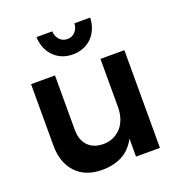

<svg xmlns="http://www.w3.org/2000/svg" viewBox="-135 -868 927 988"><g transform="rotate(-20 328.0 -374.0)"><path d="M320 -605Q288 -605 262 -615.5Q236 -626 216.5 -645.5Q197 -665 185.5 -692.5Q174 -720 173 -753H259Q261 -725 277.5 -707Q294 -689 320 -689Q346 -689 362.5 -707Q379 -725 381 -753H467Q466 -720 454.5 -692.5Q443 -665 423.5 -645.5Q404 -626 377.5 -615.5Q351 -605 320 -605ZM575 -535V0H444V-99Q416 -45 369 -20Q322 5 258 5Q167 5 115.5 -50Q64 -105 64 -200V-535H195V-238Q195 -181 225.5 -149.5Q256 -118 310 -118Q341 -118 366 -130Q391 -142 408.5 -162.5Q426 -183 435 -211Q444 -239 444 -271V-535Z"/></g></svg>

Font: QuotatisMedium
Style: Regular
Weight: 500
Designer: Julieta Ulanovsky
Foundry: Quotatis-Medium
Version: Version 4.000;PS 004.000;hotconv 1.0.88;makeotf.lib2.5.64775